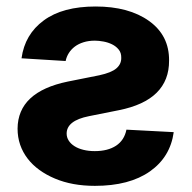

<svg xmlns="http://www.w3.org/2000/svg" viewBox="-20 -573 602 603"><path d="M35.2 -169Q35.9 -284.4 192.8 -316.8L291.9 -336.6Q329.9 -344.8 345.5 -358.3Q361.2 -371.8 360.8 -391.3Q361.2 -407 352.8 -417.3Q344.5 -427.6 331.9 -433.8Q319.2 -440 304.7 -442.6Q290.1 -445.3 277.7 -445.3Q258.2 -445.3 242.4 -440.3Q226.6 -435.4 215 -426.7Q203.5 -418 196.2 -406.4Q188.9 -394.9 186.1 -381.4L47.6 -389.9Q57.9 -465.2 117.5 -508.9Q176.8 -552.6 280.2 -552.6Q384.6 -552.6 448.2 -507.1Q511.7 -461.6 511 -382.8Q511.7 -258.5 353.3 -226.9L259.2 -208.1Q189.6 -194.2 189.3 -153.8Q189.3 -141.7 195.7 -131.6Q202.1 -121.4 213.8 -114Q225.5 -106.5 241.8 -102.5Q258.2 -98.4 277.7 -98.4Q318.5 -98.4 344.5 -115.4Q370.4 -132.5 377.1 -165.8L525.6 -158Q514.9 -79.9 451 -34.8Q386.4 10.7 278.1 10.7Q206.7 10.7 152.7 -12.1Q125.7 -23.4 103.9 -39.2Q82 -55 66.8 -74.9Q51.5 -94.8 43.3 -118.4Q35.2 -142 35.2 -169Z"/></svg>

Font: Inter P
Style: Bold
Weight: 700
Designer: Rasmus Andersson
Foundry: rsms
Version: Version 3.018;git-588b23468